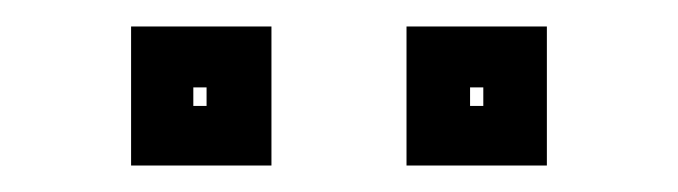

<svg xmlns="http://www.w3.org/2000/svg" viewBox="-20 -691 512 145"><path d="M287 -566V-671H393V-566ZM79 -566V-671H185V-566ZM126 -611H136V-625H126ZM335 -611H345V-625H335Z"/></svg>

Font: Tourney Condensed Regular
Style: Bold
Weight: 700
Width: 3
Designer: Tyler Finck
Foundry: Etcetera Type Co
Version: Version 1.010; ttfautohint (v1.8.3)